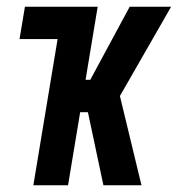

<svg xmlns="http://www.w3.org/2000/svg" viewBox="-20 -550 540 570"><path d="M79 0 151 -434H38L54 -530H270L234 -313H248L365 -530H488L336 -265L400 0H287L241 -217H218L182 0Z"/></svg>

Font: Iosevka Curly Oblique
Style: Bold
Weight: 700
Italic angle: -9°
Monospace: yes
Designer: Belleve Invis
Foundry: Belleve Invis
Version: Version 11.1.0; ttfautohint (v1.8.3)